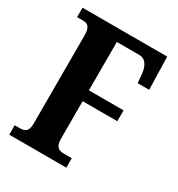

<svg xmlns="http://www.w3.org/2000/svg" viewBox="-171 -825 866 935"><g transform="rotate(30 262.5 -357.0)"><path d="M20 0H341V-53H297C262 -53 248 -69 248 -110V-320H443V-381H248V-653H377C403 -653 427 -631 432 -578L436 -530H501L496 -714H20V-661H56C79 -661 96 -648 96 -604V-108C96 -65 82 -53 46 -53H20Z"/></g></svg>

Font: Noto Serif Bengali ExtraCondensed ExtraBold
Style: Regular
Weight: 800
Width: 2
Designer: Juan Bruce, Universal Thirst, Indian Type Foundry and the Monotype Design Team.
Foundry: Monotype Imaging Inc.
Version: Version 2.003